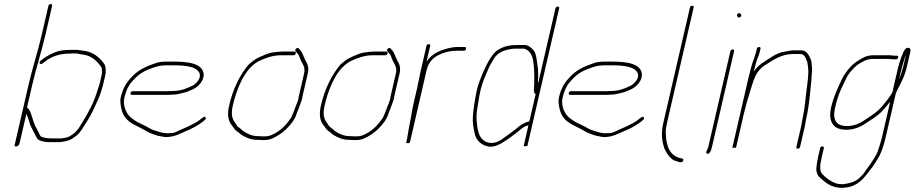

<svg xmlns="http://www.w3.org/2000/svg" viewBox="-20 -712 4454 935"><path d="M118.8 -298 51.4 -6C50.2 -0.7 52.8 1.7 59.3 1C72.9 -0.4 75.1 -13.4 78 -26L108.5 -158C112.9 -147.9 116.1 -137.9 120.2 -126.5C125.9 -110.7 126.4 -101.8 133.8 -90C140.7 -74.2 152.6 -54.4 160 -39C168 -26.6 188.8 -22.1 209.6 -20H272.6C289.5 -21.3 317.2 -27.4 329.1 -35L343.4 -45C357.1 -53.4 368.6 -66.3 378.9 -82C387.5 -95 420.1 -145.7 425.9 -160L437 -182C444.1 -196.8 451.6 -215.7 459.3 -231C468.5 -253.2 478.3 -282.8 484.1 -308L493.3 -348C494.9 -354.7 495.3 -361 494.7 -367C494.9 -385 493.9 -394.1 483 -407C463.2 -432.7 434.5 -457.9 393.1 -464L378.6 -466C369.1 -467.4 356.6 -470.3 343.3 -469H323.3C300 -469 271.4 -466.6 252 -459C231.1 -450.9 207.5 -438.7 189.1 -425L177 -416C167.2 -408 175.6 -393.7 187 -403L197.9 -411C229.2 -436.5 269.1 -451 319.1 -451C325.8 -451 332.5 -451.3 339.4 -452C352.3 -452 362.3 -450.8 371.4 -448L386 -446C424.5 -440.3 448.6 -417.8 467 -394C472.2 -388 475.1 -383 475.5 -379C475.7 -370.1 477.9 -359.3 475.3 -348L466.3 -309C464.6 -301.7 462 -293 458.3 -283C447.6 -247 436.7 -217.8 421.2 -187C407.1 -162.1 407.1 -158.8 388.8 -129L364.8 -90C350.5 -69.3 339.3 -60.6 320.3 -49C311.7 -43.2 289.4 -39.1 276.8 -38H230.8C212.2 -38 196.5 -41 183.4 -45C174.9 -48.8 172.9 -57.4 168.4 -66.5L158.7 -85.5C155.5 -91.8 152.7 -97 150.3 -101C145.1 -113 143.7 -120.5 138.3 -135.5C131.8 -153.5 127.1 -179.1 111.4 -188L136.8 -298C156.3 -382.3 182.5 -461.5 202.1 -546L233.7 -683C235.1 -689 232.8 -692 226.8 -692C220.8 -692 217.1 -689 215.7 -683L184.1 -546C164.5 -461.3 138.3 -382.5 118.8 -298Z M615.8 -259C614.4 -253 616.7 -250 622.7 -250H795.7C803.7 -250 811.8 -250.3 819.9 -251C828.6 -251 837 -251.8 845 -253.5C865.8 -257.8 885.1 -261.8 902.2 -269.5L923.4 -279C946.4 -291.4 973.4 -318.2 972 -351C966.6 -403.8 896.5 -412 823.1 -412H795.1C772.9 -412 752.2 -410.6 736.3 -404C687.9 -387.8 649.7 -369.7 616.7 -332C591.9 -305.5 577.3 -278.4 567.5 -236C565.9 -229.3 565.6 -220.7 566.5 -210C568.9 -180.1 577.3 -154.9 592.5 -136.5C615 -109.3 646.4 -99.8 679.7 -81L700.9 -69C709.9 -63.9 723.1 -60.1 732.9 -56L748.8 -51C754.5 -49.7 759.9 -48.7 765.1 -48C796.7 -38.3 836.1 -50.6 859.3 -62L902.7 -81C926.1 -91.5 948.6 -105.3 968.7 -120L977.6 -128C988.8 -136 978.5 -149.4 968.3 -140L958.7 -133C942.3 -118 918.7 -107 898.4 -97L855 -78C842.4 -72.3 830.6 -64 814.8 -64C807.3 -63.3 799.2 -63 790.5 -63C773.9 -64.3 769.9 -65.8 757.9 -69L742.1 -74C718.9 -80.1 712.3 -85.2 691.4 -97C669.5 -108.5 651.8 -114.3 634.3 -127L620.6 -137C598 -153.5 576 -195 585.7 -237C588.6 -249.4 594.4 -266.9 599.2 -278L609.8 -298C613 -303.3 619.5 -311.3 629.3 -322C653.5 -348.9 680 -366.5 714.3 -378C739 -387.4 757.7 -394 791 -394H819C875.9 -394 934.2 -390.4 950.5 -357.5C962.6 -333.3 936.9 -305.8 918.1 -295C890.2 -281.5 860.8 -269 823.1 -269C815 -268.3 807.2 -268 799.9 -268H626.9C620.9 -268 617.2 -265 615.8 -259Z M1451.1 -230C1451.5 -234.7 1452.2 -239 1453.1 -243L1479 -355C1485.6 -383.8 1477.3 -400.8 1467.5 -418C1457.7 -436 1455.5 -452.8 1442 -468L1434.9 -476C1427.4 -484 1412.2 -470 1419.7 -462L1426.8 -454C1431.1 -449.3 1434.1 -445 1435.8 -441L1442.1 -425C1449.3 -402.9 1468.8 -389.1 1461 -355L1435.1 -243C1434.2 -239 1433.4 -234.3 1432.9 -229C1432.1 -225.7 1430 -219.3 1426.5 -210C1415.1 -183.6 1409.4 -161 1396.6 -137C1376.2 -106.8 1349.9 -78.9 1318.4 -62.5C1303.5 -54.7 1290.8 -48 1273.1 -48H1259.1C1254.4 -48 1247.5 -48.3 1238.3 -49C1205.3 -49 1183.4 -61.1 1165 -73.5C1157.2 -78.7 1150.7 -87.2 1142.2 -92C1133.6 -96.9 1129.6 -108.4 1123.8 -116C1108.7 -135.6 1104.9 -159.8 1114.1 -199.5C1130 -268.5 1160.5 -345.2 1202 -385.5C1212.9 -396.1 1229 -409.8 1244 -416C1275.8 -430.2 1307.5 -443 1350.3 -443H1409.3C1415.3 -443 1419 -446 1420.4 -452C1421.7 -458 1419.4 -461 1413.4 -461H1354.4C1341.9 -461 1322.4 -458.2 1311.5 -457C1287.2 -454.4 1261.1 -441.6 1239.7 -432C1221.8 -424.5 1203.5 -408.6 1189.4 -396C1147.9 -346 1114.3 -278.6 1096.1 -199.5C1085.8 -154.9 1090.4 -125.6 1107.8 -103C1115.6 -94.7 1120.8 -82.4 1129.5 -76C1142 -67.8 1150.8 -57.5 1164.2 -50.5C1184.2 -40 1201.8 -31 1234.2 -31C1243.3 -30.3 1250.3 -30 1254.9 -30H1268.9C1291.5 -30 1305.8 -36.6 1324.4 -47C1344.6 -58.3 1366.7 -74.2 1382.2 -92C1398.7 -109.8 1413.1 -126.4 1421.9 -151L1427.6 -167L1431.9 -177C1433.3 -180.3 1434.2 -182.7 1434.5 -184C1437.8 -193.6 1449.1 -221.5 1451.1 -230Z M1898.1 -230C1898.5 -234.7 1899.2 -239 1900.1 -243L1926 -355C1932.6 -383.8 1924.3 -400.8 1914.5 -418C1904.7 -436 1902.5 -452.8 1889 -468L1881.9 -476C1874.4 -484 1859.2 -470 1866.7 -462L1873.8 -454C1878.1 -449.3 1881.1 -445 1882.8 -441L1889.1 -425C1896.3 -402.9 1915.8 -389.1 1908 -355L1882.1 -243C1881.2 -239 1880.4 -234.3 1879.9 -229C1879.1 -225.7 1877 -219.3 1873.5 -210C1862.1 -183.6 1856.4 -161 1843.6 -137C1823.2 -106.8 1796.9 -78.9 1765.4 -62.5C1750.5 -54.7 1737.8 -48 1720.1 -48H1706.1C1701.4 -48 1694.5 -48.3 1685.3 -49C1652.3 -49 1630.4 -61.1 1612 -73.5C1604.2 -78.7 1597.7 -87.2 1589.2 -92C1580.6 -96.9 1576.6 -108.4 1570.8 -116C1555.7 -135.6 1551.9 -159.8 1561.1 -199.5C1577 -268.5 1607.5 -345.2 1649 -385.5C1659.9 -396.1 1676 -409.8 1691 -416C1722.8 -430.2 1754.5 -443 1797.3 -443H1856.3C1862.3 -443 1866 -446 1867.4 -452C1868.7 -458 1866.4 -461 1860.4 -461H1801.4C1788.9 -461 1769.4 -458.2 1758.5 -457C1734.2 -454.4 1708.1 -441.6 1686.7 -432C1668.8 -424.5 1650.5 -408.6 1636.4 -396C1594.9 -346 1561.3 -278.6 1543.1 -199.5C1532.8 -154.9 1537.4 -125.6 1554.8 -103C1562.6 -94.7 1567.8 -82.4 1576.5 -76C1589 -67.8 1597.8 -57.5 1611.2 -50.5C1631.2 -40 1648.8 -31 1681.2 -31C1690.3 -30.3 1697.3 -30 1701.9 -30H1715.9C1738.5 -30 1752.8 -36.6 1771.4 -47C1791.6 -58.3 1813.7 -74.2 1829.2 -92C1845.7 -109.8 1860.1 -126.4 1868.9 -151L1874.6 -167L1878.9 -177C1880.3 -180.3 1881.2 -182.7 1881.5 -184C1884.8 -193.6 1896.1 -221.5 1898.1 -230Z M2011.3 -283 1992.6 -202C1985.4 -170.8 1981.9 -138.4 1974.9 -108C1971.7 -94.2 1967.3 -62.1 1964.8 -51C1964.4 -46.3 1963.5 -41 1962.1 -35L1958.2 -18C1957.5 -15.3 1959.6 -14.3 1964.5 -15C1971.6 -14.3 1975.5 -15.3 1976.2 -18L1976.4 -19H1974.4C1976 -20.3 1977.1 -22 1977.5 -24L2057.4 -370C2058.3 -374 2059.7 -378.3 2061.4 -383C2063.8 -393.4 2073 -407 2078.8 -415C2101.5 -446 2158.5 -465 2203.4 -465H2238.4C2244.4 -465 2248 -468 2249.4 -474C2250.8 -480 2248.5 -483 2242.5 -483H2207.5C2198.8 -483 2190.4 -482.3 2182 -481C2130.1 -471.1 2084.5 -453.5 2057.1 -412L2074.7 -488C2076 -494 2073.7 -497 2067.7 -497C2061.7 -497 2058 -494 2056.7 -488L2028.3 -365C2022.2 -338.8 2017.5 -309.8 2011.3 -283Z M2600.6 -306C2599.3 -313.7 2599.7 -323 2600.6 -332L2600.8 -350C2599.4 -359.6 2600.8 -370.8 2599.3 -380.5C2595.4 -406.1 2593.6 -432.7 2586 -455C2579.2 -469.2 2559.6 -490.5 2537.8 -493H2503.8C2466.8 -493 2437.1 -488.2 2410 -472C2387.2 -459.7 2373.5 -437.6 2359.8 -415C2349.3 -397.6 2342.1 -377.7 2331.6 -358C2321.2 -332.6 2308.6 -301.6 2301.8 -272C2299.5 -262 2297.5 -251.8 2295.8 -241.5L2290.6 -210.5C2286.8 -187.6 2284.7 -170.4 2283 -149.5C2280.3 -115.4 2285.5 -89.4 2291.5 -63C2298.1 -29.9 2322.2 -4.6 2360.5 2C2387.8 4.5 2408 -6.4 2428.2 -18C2453.5 -33.8 2480.6 -53.3 2503.6 -72C2518 -84.8 2533.4 -98.1 2553.5 -102L2530.7 -3C2530.1 -0.3 2532.8 0.7 2539 0C2544.8 0.7 2548.1 -0.3 2548.7 -3L2702.9 -671C2704.3 -677 2702 -680 2696 -680C2690 -680 2686.3 -677 2684.9 -671ZM2557.9 -121C2543.9 -119.5 2523.4 -107.5 2513.3 -101L2493.6 -85C2478.1 -72.4 2463.4 -61.6 2446.5 -50C2425 -33.8 2397.7 -12.5 2366.7 -16C2333.7 -19.8 2316.2 -44 2309.2 -70C2301.8 -102 2297.1 -138.9 2304 -182L2313.9 -242C2315.5 -252 2317.5 -262 2319.8 -272C2328.5 -309.6 2344 -343.5 2357.6 -375C2363.8 -392.4 2376 -408.7 2383.9 -424C2403.6 -459 2439.7 -470.4 2482.7 -475H2531.7C2535.5 -474.3 2541 -472 2548 -468C2572.2 -451.7 2577.2 -421.3 2579.7 -388.5L2580.7 -375.5C2581.4 -365.7 2581.7 -356 2581.6 -345C2583.3 -333.8 2580.6 -322.7 2581.8 -311C2582.5 -297.9 2573.9 -256.6 2588.6 -254Z M2749.8 -259C2748.4 -253 2750.7 -250 2756.7 -250H2929.7C2937.7 -250 2945.8 -250.3 2953.9 -251C2962.6 -251 2971 -251.8 2979 -253.5C2999.8 -257.8 3019.1 -261.8 3036.2 -269.5L3057.4 -279C3080.4 -291.4 3107.4 -318.2 3106 -351C3100.6 -403.8 3030.5 -412 2957.1 -412H2929.1C2906.9 -412 2886.2 -410.6 2870.3 -404C2821.9 -387.8 2783.7 -369.7 2750.7 -332C2725.9 -305.5 2711.3 -278.4 2701.5 -236C2699.9 -229.3 2699.6 -220.7 2700.5 -210C2702.9 -180.1 2711.3 -154.9 2726.5 -136.5C2749 -109.3 2780.4 -99.8 2813.7 -81L2834.9 -69C2843.9 -63.9 2857.1 -60.1 2866.9 -56L2882.8 -51C2888.5 -49.7 2893.9 -48.7 2899.1 -48C2930.7 -38.3 2970.1 -50.6 2993.3 -62L3036.7 -81C3060.1 -91.5 3082.6 -105.3 3102.7 -120L3111.6 -128C3122.8 -136 3112.5 -149.4 3102.3 -140L3092.7 -133C3076.3 -118 3052.7 -107 3032.4 -97L2989 -78C2976.4 -72.3 2964.6 -64 2948.8 -64C2941.3 -63.3 2933.2 -63 2924.5 -63C2907.9 -64.3 2903.9 -65.8 2891.9 -69L2876.1 -74C2852.9 -80.1 2846.3 -85.2 2825.4 -97C2803.5 -108.5 2785.8 -114.3 2768.3 -127L2754.6 -137C2732 -153.5 2710 -195 2719.7 -237C2722.6 -249.4 2728.4 -266.9 2733.2 -278L2743.8 -298C2747 -303.3 2753.5 -311.3 2763.3 -322C2787.5 -348.9 2814 -366.5 2848.3 -378C2873 -387.4 2891.7 -394 2925 -394H2953C3009.9 -394 3068.2 -390.4 3084.5 -357.5C3096.6 -333.3 3070.9 -305.8 3052.1 -295C3024.2 -281.5 2994.8 -269 2957.1 -269C2949 -268.3 2941.2 -268 2933.9 -268H2760.9C2754.9 -268 2751.2 -265 2749.8 -259Z M3350.9 -684C3344.9 -684 3341.2 -681 3339.8 -675L3210.3 -114C3200.8 -72.7 3201.7 -38.4 3209.3 -10L3213.1 4C3216 15 3226.4 33.1 3233.3 42C3243.3 55 3254.2 68.3 3274.1 73L3287.2 77C3295.7 78.3 3302.3 80.4 3306.6 71C3309.3 65 3307.8 61.3 3302.1 60C3262.4 54.1 3239.6 28.2 3230.9 -4L3227.2 -18C3222.5 -31.8 3224.3 -49.2 3222 -65C3221.7 -79.8 3224.1 -95.7 3228.3 -114L3357.8 -675C3359.2 -681 3356.9 -684 3350.9 -684Z M3547.7 -471C3541.7 -471 3538 -468 3536.7 -462L3428.6 6C3426.1 16.9 3411.8 32.6 3424.1 36.5C3436.3 40.4 3443.9 17.8 3446.6 6L3554.7 -462C3556 -468 3553.7 -471 3547.7 -471ZM3570.9 -632C3574.1 -627.8 3577.8 -622.9 3585.8 -629.5C3593.9 -636.1 3589.2 -640.8 3585.9 -645C3579.9 -654.6 3563.9 -641.1 3570.9 -632Z M3631.7 -263C3632.8 -267.7 3634.3 -272.7 3636.2 -278C3652.2 -332 3665.3 -368.3 3702.7 -393C3744.5 -418.2 3782.4 -449 3843.7 -449H3875.7C3896.9 -449 3901.4 -433.5 3907.7 -419C3914 -405.6 3912.3 -400.3 3914.9 -385C3919.5 -352.9 3912.1 -307 3907.1 -269C3902.9 -236.9 3901.1 -205.7 3895.2 -172L3892.1 -154C3891 -148 3889.7 -141.7 3888.2 -135C3885.4 -123.1 3883.8 -107.5 3881.2 -96L3858.3 3C3856.9 9 3859.2 12 3865.2 12C3871.2 12 3874.9 9 3876.3 3L3899.2 -96C3901.8 -107.5 3903.4 -123.2 3906.2 -135C3922.1 -204.1 3925.2 -265.5 3932 -329C3932.1 -350.2 3936.7 -373.2 3933.5 -392C3931.8 -408.8 3932.3 -414.8 3925.3 -430C3916.5 -446.9 3907.5 -467 3879.8 -467H3847.8C3833.3 -467 3818 -463.7 3805.4 -461C3782.5 -459 3761.4 -449 3743.1 -438C3709.4 -415.8 3672.3 -398 3649.6 -362C3650.7 -366.7 3652 -371 3653.6 -375C3656.7 -388.3 3659.5 -399.3 3662.2 -408C3669 -429.8 3675.7 -440.5 3680.9 -463L3683.4 -474C3684.8 -480 3682.5 -483 3676.5 -483C3670.5 -483 3666.8 -480 3665.4 -474L3662.9 -463C3655.4 -430.7 3644.2 -412.5 3635.8 -376C3631.8 -361.3 3628.2 -347.3 3625.1 -334L3546.6 6C3546.2 8 3549.1 8.3 3555.4 7C3561.1 8.3 3564.2 8 3564.6 6L3603.6 -163C3611 -195 3622.4 -235.7 3631.7 -263Z M4383.2 -421C4384.9 -428.3 4387.7 -436.3 4391.7 -445L4378.3 -387C4377.1 -381.7 4375.3 -375.3 4373 -368L4365.9 -346C4363.8 -340 4361.4 -334 4358.7 -328L4364.7 -354C4370.5 -379 4376.6 -398.7 4383.2 -421ZM4333.7 -423H4342.7C4348.7 -423 4352.3 -426 4353.7 -432C4355.1 -438 4352.8 -441 4346.8 -441H4337.8C4325.2 -441 4308.5 -444.2 4296.3 -443H4233.3C4217.6 -443 4203.8 -440 4191.4 -435C4166.3 -422.3 4140.8 -407.3 4121.1 -386C4106.5 -368.7 4091.1 -350.2 4080.7 -328C4055.8 -276.1 4008 -175.5 4027.4 -123C4038 -94.2 4059.2 -80 4105.5 -80C4152.9 -83.3 4174.6 -96.6 4213.4 -123C4246.8 -144.8 4264.2 -156.3 4286 -182C4294.9 -191.3 4304.5 -205.4 4314.9 -216L4275.4 -45C4269.4 -19.1 4261.6 2.7 4254.2 25C4247.3 45.4 4225.4 76.5 4214.5 93C4206.6 103.9 4200.8 109.9 4194.1 121C4186.4 134.6 4172.6 147.6 4161.5 158C4141.9 174 4114.9 181.5 4086.3 185C4074.9 185 4062.5 184.3 4053.6 181.5C4026.1 172.8 4003.9 155.9 3987.1 138C3967.3 122.4 3973.9 87 3982.9 48L3991.7 10C3993.1 4 3990.8 1 3984.8 1C3978.8 1 3975.1 4 3973.7 10L3964.9 48C3960.6 66.6 3958.4 82.8 3956.1 99C3952.6 122.8 3960.6 142.1 3972.7 153C4000.6 176.9 4026.2 203 4083.1 203C4089.3 202.3 4095.1 201.7 4100.6 201C4158 194 4187.3 156.3 4217.5 115C4229.2 102 4233.6 94.6 4245.7 75C4269.7 40.9 4282.2 3.3 4293.4 -45L4342.8 -259C4347.8 -270.7 4356 -285.7 4361.3 -296L4372.9 -320C4382.6 -339.3 4391.3 -365.1 4396.6 -388L4413.4 -461C4415.9 -471.7 4412.6 -477.7 4403.6 -479C4391 -481.2 4382.4 -467 4378.3 -456C4363.8 -424.1 4355.4 -391.6 4346.7 -354L4325.5 -262C4310.1 -234.7 4291.6 -213.7 4273.1 -191C4251.2 -168.1 4238 -158.8 4205.6 -137C4169.9 -112.9 4151.7 -101.7 4109.6 -98C4072 -98 4053.3 -107.8 4045.5 -132C4036.2 -155.6 4048.2 -197.1 4058.6 -232C4068.8 -266.4 4083.6 -293.6 4097.8 -324C4109.8 -351.9 4133.3 -378 4154.2 -395C4175.1 -408.8 4198.8 -425 4229.1 -425H4293.1C4304.7 -426.4 4320.7 -423 4333.7 -423Z"/></svg>

Font: HoneyBee
Style: BLnIt
Weight: 100
Foundry: Cannot Into Space Fonts
Version: Version 0.89